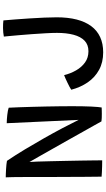

<svg xmlns="http://www.w3.org/2000/svg" viewBox="264 -957 702 1270"><g transform="rotate(-90 615.0 -322.0)"><path d="M189.5 3Q172.5 3 151.2 2.5Q130 2 111.2 1Q92.5 0 81.5 -1Q81.5 -10 81 -43Q80.5 -76 80.2 -124.8Q80 -173.5 79.8 -229.8Q79.5 -286 79.2 -342.5Q79 -399 79 -447Q79 -485 79 -521.2Q79 -557.5 78.5 -587Q78 -616.5 77 -635Q84.5 -635 98.8 -634.5Q113 -634 129.5 -633Q146 -632 161.2 -630.5Q176.5 -629 186 -627Q224 -571 261.8 -508.2Q299.5 -445.5 335.2 -382.5Q371 -319.5 402 -260.8Q433 -202 457 -153L435 -628.5Q446.5 -628.5 461 -627.5Q475.5 -626.5 490.2 -624.8Q505 -623 517.5 -620.8Q530 -618.5 537.5 -615.5Q539 -587.5 540.5 -548Q542 -508.5 543.2 -462.8Q544.5 -417 545.5 -369.5Q546.5 -322 547 -277.2Q547.5 -232.5 547.5 -195.5Q547.5 -162 547 -129.8Q546.5 -97.5 545.2 -70.8Q544 -44 542.2 -25.5Q540.5 -7 539 -0.5Q528 0 517.5 0.2Q507 0.5 497 0.5Q482.5 0.5 469.5 0Q456.5 -0.5 447 -2Q440 -15 421.8 -47.5Q403.5 -80 378.2 -125Q353 -170 324.5 -220.8Q296 -271.5 268 -320.8Q240 -370 216.8 -411.2Q193.5 -452.5 178.5 -478Q180 -463 181.2 -426.8Q182.5 -390.5 183.5 -341.8Q184.5 -293 185.8 -240Q187 -187 187.8 -137.8Q188.5 -88.5 189 -51.2Q189.5 -14 189.5 3ZM904 9.5Q837.5 9.5 787.8 -17.8Q738 -45 705.2 -92.8Q672.5 -140.5 656.5 -201.5Q663 -206 675.2 -212.8Q687.5 -219.5 701.8 -226.2Q716 -233 729.5 -239.2Q743 -245.5 753 -249Q763.5 -206.5 784.5 -169.8Q805.5 -133 837 -110.5Q868.5 -88 911 -88Q954.5 -88 981 -113.8Q1007.5 -139.5 1020 -186.2Q1032.5 -233 1032.5 -296Q1032.5 -327 1030 -370.8Q1027.5 -414.5 1024.2 -461Q1021 -507.5 1017.2 -548.8Q1013.5 -590 1011 -617Q1008.5 -644 1008 -647.5Q1019.5 -650 1035 -651.5Q1050.5 -653 1064.5 -653Q1079.5 -653 1092 -652.5Q1104.5 -652 1115 -650.5Q1118 -617.5 1121.5 -572Q1125 -526.5 1128.2 -476.8Q1131.5 -427 1133.5 -380.2Q1135.5 -333.5 1135.5 -298Q1135.5 -223 1120.8 -165.8Q1106 -108.5 1077 -69.5Q1048 -30.5 1004.5 -10.5Q961 9.5 904 9.5Z"/></g></svg>

Font: Grandstander Thin
Style: Regular
Weight: 400
Version: Version 1.200